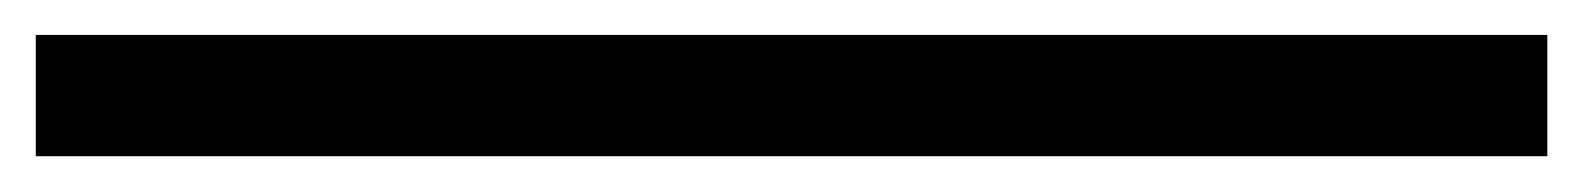

<svg xmlns="http://www.w3.org/2000/svg" viewBox="-40 113 906 110"><path d="M-19.5 202.5V133H846.5V202.5Z"/></svg>

Font: Merriweather Sans
Style: Regular
Weight: 400
Designer: Eben Sorkin
Foundry: Eben Sorkin
Version: Version 1.008; ttfautohint (v1.7.19-72a1) -l 8 -r 50 -G 200 